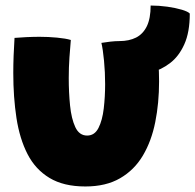

<svg xmlns="http://www.w3.org/2000/svg" viewBox="-20 -642 706 694"><path d="M346.5 -487Q361 -489.5 378.8 -491.5Q396.5 -493.5 411.5 -493.5Q427 -493.5 454 -492.5Q481 -491.5 507 -490Q533 -488.5 545 -486.5Q550 -451.5 552.5 -416.8Q555 -382 555 -348Q555 -269.5 541.2 -200.8Q527.5 -132 496.5 -79.8Q465.5 -27.5 414.2 2.2Q363 32 288.5 32Q210 32 159 1.2Q108 -29.5 79.5 -85Q51 -140.5 39.5 -215.5Q28 -290.5 28 -378.5Q28 -409 29.2 -440.8Q30.5 -472.5 32.5 -505Q49 -506.5 75.2 -507.8Q101.5 -509 123 -509Q154.5 -509 186.2 -506Q218 -503 236 -497.5Q233.5 -470.5 231 -434.2Q228.5 -398 228.5 -359.5Q228.5 -308.5 233.2 -260.8Q238 -213 252.2 -182.5Q266.5 -152 295 -152Q322 -152 336 -179.5Q350 -207 355 -249.8Q360 -292.5 360 -338Q360 -381 356 -422.5Q352 -464 346.5 -487ZM454.5 -370 411.5 -493.5Q446.5 -493.5 471.8 -506.2Q497 -519 510.8 -547.2Q524.5 -575.5 524.5 -622Q554.5 -622 584.8 -617.8Q615 -613.5 637.5 -606.8Q660 -600 666 -593Q666 -525.5 646.2 -481.8Q626.5 -438 594.5 -413.8Q562.5 -389.5 525.5 -379.8Q488.5 -370 454.5 -370Z"/></svg>

Font: Grandstander Thin Black
Style: Regular
Weight: 900
Version: Version 1.200